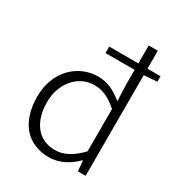

<svg xmlns="http://www.w3.org/2000/svg" viewBox="-189 -919 983 1057"><g transform="rotate(30 302.5 -391.0)"><path d="M447 -122C394 -67 344 -38 287 -38C179 -38 118 -121 118 -247C118 -365 196 -457 298 -457C348 -457 393 -439 447 -391ZM588 -681H505V-795H447V-681H262V-640H447V-540L451 -443C399 -484 356 -508 292 -508C166 -508 56 -406 56 -246C56 -80 143 13 277 13C347 13 405 -23 448 -66H450L456 0H505V-640L588 -646Z"/></g></svg>

Font: Noto Sans Japanese Light
Style: Regular
Weight: 300
Designer: Ryoko NISHIZUKA (kana & ideographs); Paul D. Hunt (Latin, Greek & Cyrillic); Wenlong ZHANG (bopomofo); Sandoll Communica
Foundry: Adobe Systems Incorporated
Version: Version 1.000;PS 1;hotconv 1.0.78;makeotf.lib2.5.61930